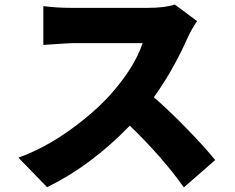

<svg xmlns="http://www.w3.org/2000/svg" viewBox="-20 -776 1040 850"><path d="M753.9 -755.9 852.5 -682.6Q826.2 -643.6 811.5 -610.4Q744.1 -460 661.1 -345.7Q730.5 -285.2 810.1 -203.1Q889.6 -121.1 932.6 -67.4L793.9 53.7Q699.2 -80.1 554.7 -219.7Q382.8 -42 188.5 52.7L61.5 -78.1Q175.8 -119.1 286.6 -198.2Q397.5 -277.3 470.7 -359.4Q576.2 -478.5 611.3 -585H299.8Q285.2 -585 171.9 -577.1V-749Q228.5 -741.2 299.8 -741.2H633.8Q710 -741.2 753.9 -755.9Z"/></svg>

Font: Gen Shin Gothic Heavy
Style: Bold
Weight: 900
Designer: [Source Han Sans]
Ryoko NISHIZUKA  (kana & ideographs); Paul D. Hunt (Latin, Greek & Cyrillic); Wenlong ZHANG  (bopomofo
Version: Version 1.002.20150607